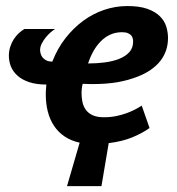

<svg xmlns="http://www.w3.org/2000/svg" viewBox="-20 -472 596 645"><path d="M482.4 -42Q458 -24.4 424.1 -10.5Q390.1 3.4 345.2 8.8L320.8 153.3H205.1L247.6 7.3Q218.8 1 197.3 -13.4Q175.8 -27.8 161.6 -49.1Q147.5 -70.3 140.6 -97.2Q133.8 -124 133.8 -155.8Q133.8 -160.6 134 -164.6Q134.3 -168.5 134.5 -171.9Q134.8 -175.3 135 -179Q135.3 -182.6 135.7 -188Q102.1 -188 78.1 -196Q54.2 -204.1 39.1 -217.5Q23.9 -231 16.8 -248.3Q9.8 -265.6 9.8 -284.7Q9.8 -300.3 14.2 -314.2Q18.6 -328.1 25.9 -339.6Q33.2 -351.1 42.5 -359.9Q51.8 -368.7 62 -374.5H165Q158.7 -370.6 150.1 -363.3Q141.6 -356 133.8 -346.4Q126 -336.9 120.4 -325.9Q114.7 -314.9 114.7 -304.2Q114.7 -298.8 116.5 -292Q118.2 -285.2 122.8 -279.3Q127.4 -273.4 135.3 -269.3Q143.1 -265.1 155.8 -265.1Q172.9 -309.1 199.7 -343.5Q226.6 -377.9 259.5 -402.1Q292.5 -426.3 330.3 -439Q368.2 -451.7 407.7 -451.7Q449.2 -451.7 475.6 -442.1Q502 -432.6 517.3 -417.2Q532.7 -401.9 538.6 -382.6Q544.4 -363.3 544.4 -344.2Q544.4 -300.3 518.6 -267.3Q492.7 -234.4 442.9 -214.8Q410.6 -202.1 374.3 -195.8Q337.9 -189.5 287.6 -189.5Q280.3 -189.5 272.7 -189.9Q265.1 -190.4 257.8 -190.4Q255.9 -183.6 254.9 -175.8Q253.9 -168 253.9 -161.1Q253.9 -145 256.8 -130.1Q259.8 -115.2 268.1 -103.5Q276.4 -91.8 291 -85Q305.7 -78.1 329.1 -78.1Q351.1 -78.1 370.1 -82Q389.2 -85.9 405.3 -91.8Q421.4 -97.7 434.3 -104.5Q447.3 -111.3 456.1 -117.2ZM275.9 -258.8Q303.7 -258.8 330.8 -262.2Q357.9 -265.6 379.4 -273.9Q400.9 -282.2 414.1 -296.4Q427.2 -310.5 427.2 -332.5Q427.2 -336.9 426 -342.5Q424.8 -348.1 420.9 -352.8Q417 -357.4 409.7 -360.6Q402.3 -363.8 390.1 -363.8Q368.2 -363.8 350.6 -355.7Q333 -347.7 318.8 -333.5Q304.7 -319.3 293.9 -300.3Q283.2 -281.2 275.9 -258.8Z"/></svg>

Font: PT Astra Sans
Style: Bold Italic
Weight: 700
Italic angle: -16°
Designer: A.Korolkova, I. Chaeva
Foundry: ParaType Ltd
Version: Version 1.002W